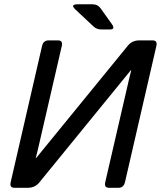

<svg xmlns="http://www.w3.org/2000/svg" viewBox="-20 -892 764 912"><path d="M338.9 -846.2Q311.5 -871.6 349.1 -871.6H419.9Q443.8 -871.6 457 -853.5L511.2 -777.8Q529.8 -752 501.5 -752H461.4Q439 -752 424.3 -766.1ZM48.8 0Q24.4 0 30.8 -26.9L179.7 -673.3Q186 -700.2 210.4 -700.2H255.4Q279.8 -700.2 273.4 -673.3L159.7 -180.7Q154.8 -158.7 149.9 -141.6H151.9L587.9 -675.8Q607.9 -700.2 642.1 -700.2H704.6Q729 -700.2 722.7 -673.3L573.7 -26.9Q567.4 0 543 0H498Q473.6 0 480 -26.9L593.8 -519.5Q598.6 -541.5 603.5 -558.6H601.6L166 -24.4Q146 0 111.3 0Z"/></svg>

Font: Istok
Style: Italic
Weight: 500
Italic angle: -13°
Designer: Andrey V. Panov
Foundry: Andrey V. Panov
Version: Version 1.0.3